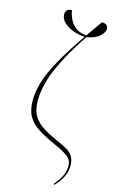

<svg xmlns="http://www.w3.org/2000/svg" viewBox="-149 -855 662 1118"><g transform="rotate(15 182.0 -296.5)"><path d="M301 208 296 203Q325 170 339 141Q353 112 353 79Q353 46 326.5 25Q300 4 247 -19Q184 -47 140.5 -74Q97 -101 75 -138.5Q53 -176 53 -236Q53 -290 71.5 -350Q90 -410 133 -487.5Q176 -565 249 -671Q214 -672 179.5 -684.5Q145 -697 122.5 -718.5Q100 -740 100 -767Q100 -801 138 -801Q142 -773 155.5 -746.5Q169 -720 193.5 -702Q218 -684 256 -681Q287 -726 325 -779Q347 -778 355 -769Q363 -760 363 -747Q362 -728 338 -704.5Q314 -681 259 -671Q181 -556 131.5 -447.5Q82 -339 82 -241Q82 -195 97 -161.5Q112 -128 149.5 -100.5Q187 -73 254 -44Q290 -29 314 -14.5Q338 0 351 21Q364 42 364 77Q364 110 348 144Q332 178 301 208Z"/></g></svg>

Font: Noto Serif Display SemiCondensed Thin
Style: Regular
Weight: 100
Width: 4
Designer: Monotype Design Team
Foundry: Monotype Imaging Inc.
Version: Version 2.009